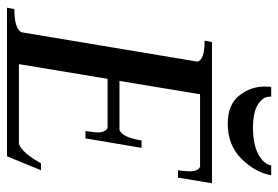

<svg xmlns="http://www.w3.org/2000/svg" viewBox="-143 -651 794 548"><g transform="rotate(90 254.0 -377.0)"><path d="M333 -630Q279 -630 253 -662.5Q227 -695 227 -736Q227 -748 228 -754H256V-749Q256 -730 278.5 -716Q301 -702 345 -702Q392 -702 420.5 -717.5Q449 -733 452 -754H480Q473 -710 434 -670Q395 -630 333 -630ZM2 0 6 -21Q61 -21 72 -41L156 -544Q150 -564 96 -564L100 -585H503L487 -488H466Q469 -509 469 -522Q469 -545 456 -551H249L211 -321H351Q372 -329 381 -384H402L375 -224H354Q358 -252 358 -258Q358 -281 345 -287H205L163 -34H391Q417 -44 446 -97H466L426 0Z"/></g></svg>

Font: Judson
Style: Italic
Weight: 400
Italic angle: -9.5°
Version: Version 20110429